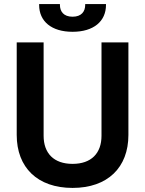

<svg xmlns="http://www.w3.org/2000/svg" viewBox="-20 -908 712 942"><path d="M336 14C508 14 610 -86 610 -246V-700H478V-242C478 -156 428 -104 336 -104C244 -104 194 -156 194 -242V-700H62V-246C62 -86 164 14 336 14ZM172 -884C172 -803 233 -752 336 -752C439 -752 500 -803 500 -884V-888H398V-884C398 -852 380 -826 336 -826C292 -826 274 -852 274 -884V-888H172Z"/></svg>

Font: Meta Space
Style: Bold
Weight: 700
Designer: Meta Pool / Florian Karsten
Foundry: Meta Pool / Florian Karsten
Version: Version 2.000;Glyphs 3.1.1 (3137)